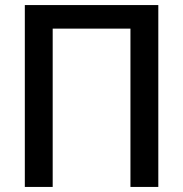

<svg xmlns="http://www.w3.org/2000/svg" viewBox="-20 -710 724 758"><path d="M495 -597H188V28H78V-690H605V28H495Z"/></svg>

Font: Gmarket Sans TTF Medium
Style: Regular
Weight: 500
Designer: Creative Director : Sungho Lee; Art Director : Kiwoong Choi; Project Manager : Sori Yang, Jongwook Yoon; Font Designer :
Foundry: Sandoll Inc.
Version: Version 1.000;hotconv 1.0.109;makeotfexe 2.5.65596